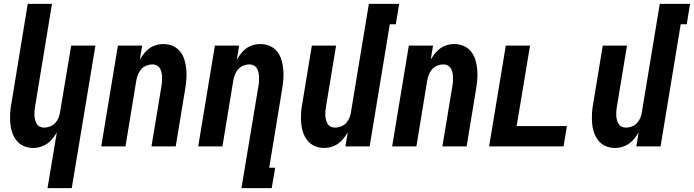

<svg xmlns="http://www.w3.org/2000/svg" viewBox="-20 -755 3578 990"><path d="M225 215 273 -72Q263 -56 251 -40.5Q239 -25 223 -14Q207 -3 188.5 2.5Q170 8 152 8Q126 8 103.5 -1.5Q81 -11 66 -29.5Q51 -48 43 -71.5Q35 -95 33 -120.5Q31 -146 32.5 -172Q34 -198 39 -223L123 -735H248L161 -206Q159 -195 158 -183Q157 -171 157.5 -159.5Q158 -148 161 -137Q164 -126 169.5 -116.5Q175 -107 185.5 -102Q196 -97 208 -97Q223 -97 238.5 -103Q254 -109 265 -121Q276 -133 282 -148Q288 -163 290 -179L347 -520H472L350 215Z M502 0 588 -520H713L701 -448Q711 -464 723 -479.5Q735 -495 750.5 -506Q766 -517 784.5 -522.5Q803 -528 821 -528Q847 -528 870 -518.5Q893 -509 908 -490.5Q923 -472 930.5 -448.5Q938 -425 940.5 -399.5Q943 -374 941 -348Q939 -322 935 -297L886 0H761L813 -314Q815 -325 815.5 -337Q816 -349 815.5 -360.5Q815 -372 812.5 -383Q810 -394 804 -403.5Q798 -413 788 -418Q778 -423 766 -423Q751 -423 735.5 -417Q720 -411 709 -399Q698 -387 692 -372Q686 -357 683 -341L627 0Z M1225 215 1313 -314Q1315 -325 1315.5 -337Q1316 -349 1315.5 -360.5Q1315 -372 1312.5 -383Q1310 -394 1304 -403.5Q1298 -413 1288 -418Q1278 -423 1266 -423Q1251 -423 1235.5 -417Q1220 -411 1209 -399Q1198 -387 1192 -372Q1186 -357 1183 -341L1127 0H1002L1088 -520H1213L1201 -448Q1211 -464 1223 -479.5Q1235 -495 1250.5 -506Q1266 -517 1284.5 -522.5Q1303 -528 1321 -528Q1347 -528 1370 -518.5Q1393 -509 1408 -490.5Q1423 -472 1430.5 -448.5Q1438 -425 1440.5 -399.5Q1443 -374 1441 -348Q1439 -322 1435 -297L1368 110H1399L1381 215Z M1652 8Q1626 8 1603.5 -1.5Q1581 -11 1566 -29.5Q1551 -48 1543 -71.5Q1535 -95 1533 -120.5Q1531 -146 1532.5 -172Q1534 -198 1539 -223L1588 -520H1713L1661 -206Q1659 -195 1658 -183Q1657 -171 1657.5 -159.5Q1658 -148 1661 -137Q1664 -126 1669.5 -116.5Q1675 -107 1685.5 -102Q1696 -97 1708 -97Q1723 -97 1738.5 -103Q1754 -109 1765 -121Q1776 -133 1782 -148Q1788 -163 1790 -179L1882 -735H2038L2021 -630H1990L1886 0H1761L1773 -72Q1763 -56 1751 -40.5Q1739 -25 1723 -14Q1707 -3 1688.5 2.5Q1670 8 1652 8Z M2002 0 2088 -520H2213L2201 -448Q2211 -464 2223 -479.5Q2235 -495 2250.5 -506Q2266 -517 2284.5 -522.5Q2303 -528 2321 -528Q2347 -528 2370 -518.5Q2393 -509 2408 -490.5Q2423 -472 2430.5 -448.5Q2438 -425 2440.5 -399.5Q2443 -374 2441 -348Q2439 -322 2435 -297L2386 0H2261L2313 -314Q2315 -325 2315.5 -337Q2316 -349 2315.5 -360.5Q2315 -372 2312.5 -383Q2310 -394 2304 -403.5Q2298 -413 2288 -418Q2278 -423 2266 -423Q2251 -423 2235.5 -417Q2220 -411 2209 -399Q2198 -387 2192 -372Q2186 -357 2183 -341L2127 0Z M2502 0 2588 -520H2713L2644 -105H2903L2886 0Z M3152 8Q3126 8 3103.5 -1.5Q3081 -11 3066 -29.5Q3051 -48 3043 -71.5Q3035 -95 3033 -120.5Q3031 -146 3032.5 -172Q3034 -198 3039 -223L3088 -520H3213L3161 -206Q3159 -195 3158 -183Q3157 -171 3157.5 -159.5Q3158 -148 3161 -137Q3164 -126 3169.5 -116.5Q3175 -107 3185.5 -102Q3196 -97 3208 -97Q3223 -97 3238.5 -103Q3254 -109 3265 -121Q3276 -133 3282 -148Q3288 -163 3290 -179L3382 -735H3538L3521 -630H3490L3386 0H3261L3273 -72Q3263 -56 3251 -40.5Q3239 -25 3223 -14Q3207 -3 3188.5 2.5Q3170 8 3152 8Z"/></svg>

Font: Iosevka Extrabold Oblique
Style: Regular
Weight: 800
Italic angle: -9°
Monospace: yes
Designer: Belleve Invis
Foundry: Belleve Invis
Version: Version 32.5.0; ttfautohint (v1.8.4)